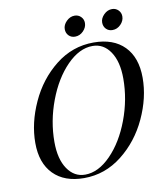

<svg xmlns="http://www.w3.org/2000/svg" viewBox="-82 -785 752 864"><g transform="rotate(-10 294.0 -352.5)"><path d="M379.8 -582.3Q470.2 -582.3 520.2 -531.5Q570.2 -480.6 570.2 -387.9Q570.2 -296.8 527 -203.6Q483.9 -110.5 406.5 -49.6Q329 11.3 233.1 11.3Q143.5 11.3 93.5 -39.5Q43.5 -90.3 43.5 -182.3Q43.5 -273.4 86.3 -366.9Q129 -460.5 206 -521.4Q283.1 -582.3 379.8 -582.3ZM129 -171.8Q129 -93.5 159.7 -48.4Q190.3 -3.2 240.3 -3.2Q300.8 -3.2 357.7 -61.3Q414.5 -119.4 449.2 -211.7Q483.9 -304 483.9 -399.2Q483.9 -477.4 453.2 -522.6Q422.6 -567.7 372.6 -567.7Q312.1 -567.7 255.2 -509.7Q198.4 -451.6 163.7 -359.3Q129 -266.9 129 -171.8ZM316.9 -716.1Q333.9 -716.1 345.6 -704.4Q357.3 -692.7 357.3 -675.8Q357.3 -655.6 341.1 -639.1Q325 -622.6 303.2 -622.6Q285.5 -622.6 274.2 -634.3Q262.9 -646 262.9 -663.7Q262.9 -683.1 279.4 -699.6Q296 -716.1 316.9 -716.1ZM487.9 -716.1Q504.8 -716.1 516.5 -704.4Q528.2 -692.7 528.2 -675.8Q528.2 -655.6 512.1 -639.1Q496 -622.6 474.2 -622.6Q456.5 -622.6 445.2 -634.3Q433.9 -646 433.9 -663.7Q433.9 -683.1 450.4 -699.6Q466.9 -716.1 487.9 -716.1Z"/></g></svg>

Font: Playfair Display SC
Style: Italic
Weight: 400
Italic angle: -14°
Designer: Claus Eggers Sørensen
Foundry: Claus Eggers Sørensen
Version: Version 1.202; ttfautohint (v1.6)